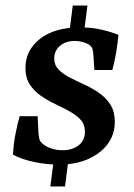

<svg xmlns="http://www.w3.org/2000/svg" viewBox="-20 -598 486 694"><path d="M191 -3Q149 -3 103.5 -12.5Q58 -22 27 -39Q29 -78 36 -114Q43 -150 51 -178H116L119 -119Q120 -107 122 -96.5Q124 -86 137 -76Q150 -66 168 -60.5Q186 -55 206 -55Q242 -55 264.5 -73Q287 -91 287 -122Q287 -148 271.5 -165Q256 -182 231.5 -195.5Q207 -209 179.5 -222Q152 -235 127.5 -252Q103 -269 87.5 -293Q72 -317 72 -353Q72 -416 124.5 -457.5Q177 -499 270 -499Q311 -499 346 -491Q381 -483 408 -472Q406 -445 400 -409Q394 -373 386 -345H321L318 -394Q317 -408 315 -418.5Q313 -429 301 -437Q291 -443 277.5 -446.5Q264 -450 250 -450Q217 -450 196.5 -432Q176 -414 176 -387Q176 -363 191.5 -347Q207 -331 232 -318Q257 -305 285.5 -292Q314 -279 339 -261.5Q364 -244 379.5 -219Q395 -194 395 -158Q395 -113 370 -78.5Q345 -44 299.5 -23.5Q254 -3 191 -3ZM162 76 175 -25H228L215 76ZM231 -483 243 -578H296L284 -483Z"/></svg>

Font: Rasa SemiBold
Style: Italic
Weight: 600
Italic angle: -7.10001°
Designer: Anna Giedrys (Yrsa+Rasa design), David Brezina (Yrsa art-direction, Rasa art-direction, design)
Foundry: Rosetta Type Foundry
Version: Version 2.004